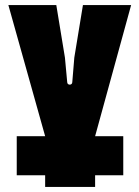

<svg xmlns="http://www.w3.org/2000/svg" viewBox="-20 -537 550 757"><path d="M46 154H158V200H355V154H466V0H355L497 -517H307L273 -310L265 -213C265 -200 245 -200 245 -213L236 -310L202 -517H13L158 0H46Z"/></svg>

Font: Finlandica Black
Style: Regular
Weight: 900
Designer: Niklas Ekholm, Juho Hiilivirta, Jaakko Suomalainen
Foundry: Helsinki Type Studio
Version: Version 2.000;Glyphs 3.2 (3202)